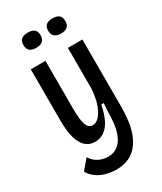

<svg xmlns="http://www.w3.org/2000/svg" viewBox="-213 -779 850 1008"><g transform="rotate(-30 212.0 -275.0)"><path d="M182 153Q151 153 120.5 145Q90 137 66 120Q42 103 27 77L77 18Q94 46 121 59.5Q148 73 177 73Q213 73 239 52Q265 31 279 -12Q293 -55 293 -121L297 -183H282Q272 -130 254 -95.5Q236 -61 211.5 -45Q187 -29 158 -29Q124 -29 101 -49.5Q78 -70 66 -112Q54 -154 54 -218V-528H143V-237Q143 -172 153.5 -141.5Q164 -111 190 -111Q208 -111 223.5 -125Q239 -139 251 -163Q263 -187 270 -217Q277 -247 279 -280V-528H367V-123Q367 -79 362 -38.5Q357 2 344 37Q331 72 309.5 98Q288 124 256.5 138.5Q225 153 182 153ZM285 -611Q262 -611 248 -622.5Q234 -634 234 -658Q234 -682 248 -692.5Q262 -703 285 -703Q311 -703 324.5 -692.5Q338 -682 338 -657Q338 -633 324.5 -622Q311 -611 285 -611ZM136 -611Q111 -611 97.5 -622Q84 -633 84 -658Q84 -682 97.5 -692.5Q111 -703 136 -703Q161 -703 174.5 -692.5Q188 -682 188 -658Q188 -633 174.5 -622Q161 -611 136 -611Z"/></g></svg>

Font: Bricolage Grotesque 24pt Condensed
Style: Regular
Weight: 400
Width: 3
Designer: Mathieu Triay
Foundry: Atelier Triay
Version: Version 1.001;gftools[0.9.33.dev8+g029e19f]